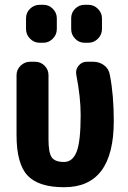

<svg xmlns="http://www.w3.org/2000/svg" viewBox="-20 -780 540 810"><path d="M373 -519.5Q399.4 -519.5 419.4 -504.4Q439.5 -489.3 443.4 -463.9Q460 -379.9 460 -269.5Q460 10.7 250 9.8Q142.6 9.8 96.2 -39.6Q49.8 -88.9 49.8 -210V-462.9Q49.8 -486.3 66.9 -502.9Q84 -519.5 107.4 -519.5H127.9Q151.4 -519.5 168 -502.9Q184.6 -486.3 184.6 -462.9V-192.4Q184.6 -135.7 198.2 -116.2Q211.9 -96.7 250 -96.7Q286.1 -96.7 303.2 -139.6Q320.3 -182.6 320.3 -294.9Q320.3 -370.1 301.8 -464.8Q297.9 -486.3 311.5 -502.9Q325.2 -519.5 346.7 -519.5ZM336.9 -759.8H352.5Q376 -759.8 393.1 -742.7Q410.2 -725.6 410.2 -703.1V-657.2Q410.2 -633.8 393.1 -616.7Q376 -599.6 352.5 -599.6H336.9Q313.5 -599.6 296.9 -616.7Q280.3 -633.8 280.3 -657.2V-703.1Q280.3 -726.6 296.9 -743.2Q313.5 -759.8 336.9 -759.8ZM147.5 -759.8H163.1Q186.5 -759.8 203.1 -742.7Q219.7 -725.6 219.7 -703.1V-657.2Q219.7 -633.8 202.6 -616.7Q185.5 -599.6 163.1 -599.6H147.5Q124 -599.6 106.9 -616.7Q89.8 -633.8 89.8 -657.2V-703.1Q89.8 -726.6 106.9 -743.2Q124 -759.8 147.5 -759.8Z"/></svg>

Font: Rounded Mgen+ 2m bold
Style: Bold
Weight: 700
Designer: [Source Han Sans]
Ryoko NISHIZUKA  (kana & ideographs); Paul D. Hunt (Latin, Greek & Cyrillic); Wenlong ZHANG  (bopomofo
Version: Version 1.059.20150602